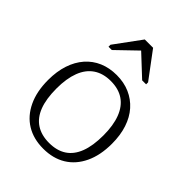

<svg xmlns="http://www.w3.org/2000/svg" viewBox="-226 -903 1029 1029"><g transform="rotate(45 288.0 -388.5)"><path d="M530 -268Q530 -181 500 -118Q470 -55 416 -22Q362 11 288 11Q214 11 160 -22Q106 -55 76 -118Q46 -181 46 -268Q46 -333 63 -384.5Q80 -436 112 -472.5Q144 -509 188.5 -528Q233 -547 288 -547Q343 -547 387.5 -527.5Q432 -508 464 -472Q496 -436 513 -384.5Q530 -333 530 -268ZM110 -268Q110 -189 130 -137Q150 -85 190 -59Q230 -33 288 -33Q347 -33 386.5 -59Q426 -85 446 -137Q466 -189 466 -268Q466 -343 446 -395.5Q426 -448 386.5 -475Q347 -502 288 -502Q230 -502 190 -475Q150 -448 130 -395.5Q110 -343 110 -268ZM322 -788H259L149 -638V-623H174L310 -754L265 -753L404 -623H434V-638Z"/></g></svg>

Font: Roboto Serif SemiCondensed ExtraLight
Style: Regular
Weight: 250
Width: 4
Designer: Greg Gazdowicz
Foundry: Commercial Type
Version: Version 1.007